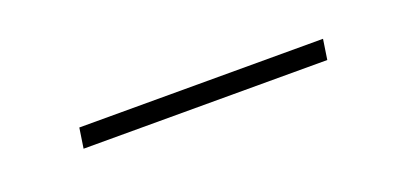

<svg xmlns="http://www.w3.org/2000/svg" viewBox="-18 -397 412 201"><g transform="rotate(-20 188.0 -297.0)"><path d="M332.5 -307.6 329.1 -285.2H57.6L61 -307.6Z"/></g></svg>

Font: Inter Display Thin
Style: Italic
Weight: 100
Italic angle: -9.39999°
Designer: Rasmus Andersson
Foundry: rsms
Version: Version 4.000;git-a52131595